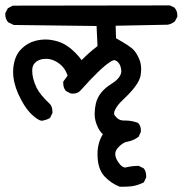

<svg xmlns="http://www.w3.org/2000/svg" viewBox="-22 -581 692 728"><path d="M446.8 -124H453.6Q478.5 -124 502 -114.7L502.9 -113.3Q512.2 -102.5 512.2 -87.4Q512.2 -84.5 511.7 -80.1L503.4 -62L501.5 -61Q482.4 -47.4 460 -43.5Q441.9 -40.5 423.3 -18.6Q415 -8.3 415 3.4Q415 18.1 427.7 35.6Q440.4 54.2 453.1 54.2Q455.1 54.2 457.5 53.2Q481.4 47.9 502 47.9H503.9L522.5 57.1L523.9 58.6Q532.2 69.3 532.2 86.4Q532.2 88.4 532.2 91.8L523.4 110.4Q501.5 121.6 479 125Q462.9 127 445.3 127Q439.5 127 432.1 127Q398.9 114.3 373.5 86.9Q347.7 58.6 347.7 3.9Q347.7 -40 368.2 -72.3L364.3 -75.7Q352.5 -87.4 343.8 -110.8Q336.9 -129.4 336.9 -148.7Q336.9 -168 341.3 -188Q351.6 -232.4 399.9 -262.7Q438 -286.1 438 -312Q438 -314.5 437.5 -316.4Q434.1 -345.2 413.1 -353Q412.6 -353 411.6 -353Q410.6 -353 408.7 -352.5Q403.3 -351.6 395 -345.7Q359.4 -323.2 282.2 -236.8Q272 -226.1 254.9 -226.1Q247.1 -226.1 244.1 -227.5L228.5 -235.8L227.5 -236.8Q217.8 -248 217.8 -265.1Q217.8 -267.1 217.8 -271.5L234.4 -294.4Q226.6 -317.4 212.2 -331.5Q197.8 -345.7 179.2 -353Q166.5 -357.9 152.8 -357.9Q124.5 -357.9 109.4 -341.3Q100.1 -331.5 100.1 -313Q100.1 -283.2 116.7 -248.5Q130.4 -220.7 168 -186Q176.8 -174.8 176.8 -157.7Q176.8 -155.8 176.8 -152.3L168 -134.3L166 -132.8Q152.8 -125.5 135.7 -123Q127.4 -124.5 118.2 -130.9Q107.4 -137.7 93.8 -151.4Q69.3 -176.3 46.9 -225.6Q27.8 -269 27.8 -308.6Q27.8 -315.4 28.3 -322.3Q32.7 -369.1 58.1 -394.5Q81.5 -418.5 112.3 -426.3Q132.3 -431.2 151.4 -431.2Q161.1 -431.2 170.9 -429.7Q198.7 -425.3 216.8 -416Q240.2 -404.3 263.7 -380.9Q275.9 -368.7 287.6 -353Q314.9 -381.3 347.7 -406.2L344.2 -482.4L30.3 -486.3L8.8 -496.6L7.8 -498Q-2 -509.8 -2 -526.4Q-2 -527.8 -2 -531.2L7.8 -549.8L26.4 -559.6L622.1 -560.5L639.6 -552.2L640.6 -550.8Q650.4 -539.1 650.4 -522.5Q650.4 -521 650.4 -517.6L641.1 -500Q628.4 -489.7 613.8 -487.3L416.5 -483.4L418 -436Q450.7 -417.5 463.4 -408.7Q477.5 -398.9 482.9 -393.6Q496.6 -379.9 506.3 -356Q513.2 -339.4 513.2 -318.8Q513.2 -307.6 511.2 -295.4Q505.4 -260.7 449.7 -208Q430.2 -189.9 421.4 -176.8Q410.6 -160.6 410.6 -151.4Q410.6 -147 412.6 -144Q421.9 -130.9 433.1 -126.5Q439.5 -124 446.8 -124Z"/></svg>

Font: Bakudai
Style: Bold
Weight: 700
Version: Version 1.48